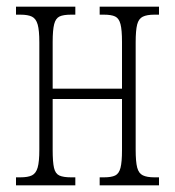

<svg xmlns="http://www.w3.org/2000/svg" viewBox="-20 -556 524 576"><path d="M28 0V-24H41Q64 -24 76 -30Q88 -36 93 -53.5Q98 -71 98 -107V-429Q98 -465 93 -482.5Q88 -500 76 -506Q64 -512 41 -512H28V-536H206V-512H193Q170 -512 158.5 -506.5Q147 -501 142.5 -483.5Q138 -466 138 -430V-290H346V-430Q346 -466 341.5 -483.5Q337 -501 325.5 -506.5Q314 -512 292 -512H279V-536H457V-512H443Q421 -512 408.5 -506Q396 -500 391.5 -482.5Q387 -465 387 -429V-107Q387 -71 391.5 -53.5Q396 -36 408.5 -30Q421 -24 443 -24H457V0H279V-24H292Q314 -24 325.5 -29.5Q337 -35 341.5 -52.5Q346 -70 346 -106V-259H138V-106Q138 -70 142 -52.5Q146 -35 158 -29.5Q170 -24 193 -24H206V0Z"/></svg>

Font: Noto Serif ExtraCondensed ExtraLight
Style: Regular
Weight: 200
Width: 2
Designer: Monotype Design Team
Foundry: Monotype Imaging Inc.
Version: Version 2.015